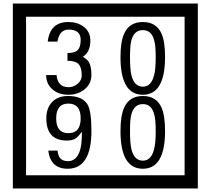

<svg xmlns="http://www.w3.org/2000/svg" viewBox="-20 -980 1195 1090"><path d="M1103 90H53V-960H1103ZM1028 15V-885H128V15ZM499 -556Q499 -504 460.5 -473Q422 -442 369 -442Q314 -442 280 -471Q242 -502 242 -554H301Q307 -485 370 -485Q398 -485 421 -504.5Q444 -524 444 -552Q444 -597 426 -616Q408 -635 363 -635V-679Q405 -679 421.5 -696Q438 -713 438 -754Q438 -812 369 -812Q318 -812 306 -744H251Q264 -855 368 -855Q419 -855 454 -829Q493 -800 493 -750Q493 -685 451 -658Q475 -642 483 -630Q499 -605 499 -556ZM917 -656Q917 -442 791 -442Q664 -442 664 -656Q664 -744 685 -789Q714 -855 791 -855Q868 -855 897 -789Q917 -745 917 -656ZM864 -656Q864 -723 855 -752Q840 -809 791 -809Q742 -809 726 -752Q718 -723 718 -656Q718 -587 726 -553Q742 -488 791 -488Q839 -488 855 -554Q864 -587 864 -656ZM499 -238Q499 -22 364 -22Q267 -22 254 -125H307Q311 -65 365 -65Q448 -65 445 -232Q424 -205 414 -197Q394 -182 360 -182Q243 -182 243 -308Q243 -366 275.5 -400.5Q308 -435 366 -435Q450 -435 478 -385Q499 -346 499 -238ZM438 -308Q438 -392 368 -392Q299 -392 299 -308Q299 -224 368 -224Q438 -224 438 -308ZM917 -236Q917 -22 791 -22Q664 -22 664 -236Q664 -324 685 -369Q714 -435 791 -435Q868 -435 897 -369Q917 -325 917 -236ZM864 -236Q864 -303 855 -332Q840 -389 791 -389Q742 -389 726 -332Q718 -303 718 -236Q718 -167 726 -133Q742 -68 791 -68Q839 -68 855 -134Q864 -167 864 -236Z"/></svg>

Font: Unicode BMP Fallback SIL
Style: Regular
Weight: 400
Foundry: NRSI, SIL International
Version: Version 5.1 Based on Unicode 5.1